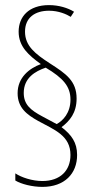

<svg xmlns="http://www.w3.org/2000/svg" viewBox="-20 -780 370 752"><path d="M49 -415C49 -358 85 -331 130 -306C194 -271 256 -249 256 -173C256 -112 216 -71 146 -71C106 -71 64 -85 40 -101V-73C63 -59 106 -48 146 -48C233 -48 282 -100 282 -173C282 -222 260 -252 221 -282C253 -306 280 -338 280 -394C280 -463 239 -491 175 -532C118 -569 78 -600 78 -656C78 -711 117 -738 172 -738C210 -738 241 -724 257 -714L270 -734C246 -749 210 -760 172 -760C92 -760 53 -714 53 -656C53 -597 93 -563 140 -529C94 -512 49 -476 49 -415ZM73 -416C73 -475 118 -501 159 -515C228 -474 256 -441 256 -390C256 -337 226 -307 202 -294L146 -324C99 -349 73 -371 73 -416Z"/></svg>

Font: Noto Sans Oriya ExtCond Thin
Style: Regular
Weight: 100
Width: 2
Designer: Amélie Bonet and Sol Matas
Foundry: Google LLC
Version: Version 2.006